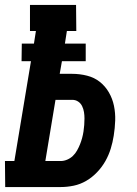

<svg xmlns="http://www.w3.org/2000/svg" viewBox="-35 -755 555 775"><path d="M-14 0 -15 -105H23L90 -508H52L53 -579H102L110 -630H86V-735H272L273 -630H235L227 -579H311V-508H215L206 -457H256Q287 -457 316.5 -449.5Q346 -442 368 -424.5Q390 -407 404.5 -382Q419 -357 425 -328Q431 -299 430 -268.5Q429 -238 424 -207Q420 -181 412 -155Q404 -129 390.5 -105Q377 -81 357 -60Q337 -39 313 -25Q289 -11 262.5 -5.5Q236 0 210 0ZM148 -105H210Q223 -105 236 -110.5Q249 -116 259 -125.5Q269 -135 276 -147.5Q283 -160 288 -172.5Q293 -185 296.5 -198Q300 -211 302 -224Q304 -237 305 -250.5Q306 -264 306 -277Q306 -290 304 -302.5Q302 -315 296.5 -326.5Q291 -338 280.5 -345Q270 -352 257 -352H189Z"/></svg>

Font: Iosevka Curly Slab Extrabold
Style: Italic
Weight: 800
Italic angle: -9°
Monospace: yes
Designer: Belleve Invis
Foundry: Belleve Invis
Version: Version 22.1.2; ttfautohint (v1.8.4)